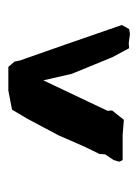

<svg xmlns="http://www.w3.org/2000/svg" viewBox="46 -466 339 472"><g transform="rotate(90 216.0 -230.5)"><path d="M378 -354 374 -362H312L275 -365L252 -336L253 -325L178 -167L162 -237L121 -337L99 -378L87 -377L64 -380L52 -378L42 -360L89 -224L129 -110L132 -96L145 -81H203L250 -90L272 -127L313 -204L341 -268L359 -305L360 -319L374 -340Z"/></g></svg>

Font: Dokdo
Style: Regular
Weight: 400
Version: Version 2.00